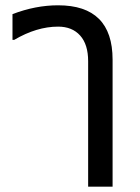

<svg xmlns="http://www.w3.org/2000/svg" viewBox="-20 -580 525 721"><path d="M402.8 121.1H311V-350.1Q311 -413.1 281 -446.5Q251 -480 198.2 -480Q117.7 -480 33.2 -430.2H26.9V-526.9Q113.3 -560.1 198.2 -560.1Q402.8 -560.1 402.8 -356Z"/></svg>

Font: IranNastaliq
Style: Regular
Weight: 400
Designer: Hossein Zahedi
Version: Version 1.5